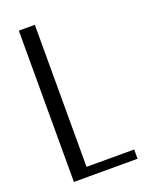

<svg xmlns="http://www.w3.org/2000/svg" viewBox="-147 -860 723 935"><g transform="rotate(-20 215.0 -392.0)"><path d="M70 -784H153V-48H400V0H70Z"/></g></svg>

Font: Facade Sud
Style: Regular
Weight: 100
Designer: Éléonore Fines
Foundry: Velvetyne Type Foundry
Version: Version 1.001;Glyphs 3.2 (3202)